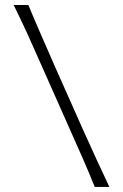

<svg xmlns="http://www.w3.org/2000/svg" viewBox="-20 -734 483 754"><path d="M351.9 0H409.5C391.9 -37.1 375.2 -73.3 359 -108.1C342.9 -142.9 324.8 -183.3 304.3 -228.6L193.8 -477.1C172.9 -524.3 154.8 -566.2 139 -602.4C123.3 -638.6 107.1 -675.7 91.4 -714.3H33.8C52.4 -675.7 70.5 -638.6 87.1 -602.4C103.8 -565.7 122.4 -523.3 143.8 -475.2L253.3 -228.6C273.8 -183.3 291.4 -142.9 306.7 -108.1C321.9 -73.3 337.1 -37.1 351.9 0Z"/></svg>

Font: Pinar Light
Style: Regular
Weight: 300
Designer: Amin Abedi
Version: Version 2.00;September 9, 2021;FontCreator 13.0.0.2683 64-bi